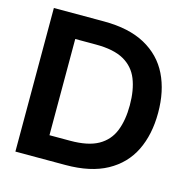

<svg xmlns="http://www.w3.org/2000/svg" viewBox="-103 -802 897 904"><g transform="rotate(15 345.0 -350.0)"><path d="M50 0V-700H294Q416 -700 495.5 -656.5Q575 -613 613.5 -534.5Q652 -456 652 -350Q652 -244 613.5 -165.5Q575 -87 495.5 -43.5Q416 0 294 0ZM185 -116H286Q373 -116 422.5 -144Q472 -172 493 -224.5Q514 -277 514 -350Q514 -424 493 -476.5Q472 -529 422.5 -557Q373 -585 286 -585H185Z"/></g></svg>

Font: DM Sans 9pt 36pt
Style: Bold
Weight: 700
Version: Version 4.004;gftools[0.9.30]